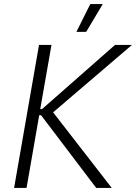

<svg xmlns="http://www.w3.org/2000/svg" viewBox="-20 -920 666 940"><path d="M451 0H527L240 -370L626 -700H543L186 -386H177L232 -700H171L49 0H110L172 -356H181ZM483 -900H422L354 -764H402Z"/></svg>

Font: Fixel Text 20240404 Light
Style: Italic
Weight: 300
Width: 4
Italic angle: -10°
Designer: AlfaBravo + MacPaw
Foundry: Kyrylo Tkachov, Marchela Mozhyna, Serhii Makarenko, Maria Weinstein, Zakhar Kryvoshyya
Version: Version 1.211;Glyphs 3.2 (3225)